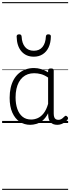

<svg xmlns="http://www.w3.org/2000/svg" viewBox="-20 -1161 663 1812"><path d="M265 17Q210 17 166 -12Q122 -41 96.5 -98Q71 -155 71 -238Q71 -288 80.5 -331Q90 -374 109 -408.5Q128 -443 156 -467.5Q184 -492 220.5 -505.5Q257 -519 301 -519Q335 -519 368 -509Q401 -499 434 -479V-495Q434 -506 440.5 -510.5Q447 -515 461 -515Q475 -515 481 -510.5Q487 -506 487 -496V-91Q487 -70 491.5 -56.5Q496 -43 506 -36.5Q516 -30 531 -30Q541 -30 550.5 -33.5Q560 -37 569.5 -44.5Q579 -52 590 -63Q595 -69 601.5 -68.5Q608 -68 614 -61Q621 -55 622 -48Q623 -41 619 -34Q608 -19 592 -7.5Q576 4 558 10.5Q540 17 522 17Q501 17 485.5 11.5Q470 6 458.5 -5.5Q447 -17 441.5 -33.5Q436 -50 435 -72Q435 -76 434.5 -81.5Q434 -87 434 -92Q411 -47 382 -23.5Q353 0 322.5 8.5Q292 17 265 17ZM127 -242Q127 -180 143.5 -133Q160 -86 192.5 -59.5Q225 -33 274 -33Q306 -33 336.5 -46.5Q367 -60 392.5 -92.5Q418 -125 434 -181V-429Q399 -453 367 -461.5Q335 -470 302 -470Q270 -470 243 -460.5Q216 -451 194.5 -432Q173 -413 158 -385.5Q143 -358 135 -322Q127 -286 127 -242ZM299 -626Q226 -626 182.5 -676Q139 -726 137 -816Q137 -826 142.5 -831.5Q148 -837 161 -837Q173 -837 178 -831.5Q183 -826 184 -816Q187 -753 216.5 -717.5Q246 -682 299 -682Q352 -682 381 -717.5Q410 -753 413 -816Q414 -826 419 -831.5Q424 -837 436 -837Q449 -837 455 -831.5Q461 -826 460 -816Q459 -757 439 -714.5Q419 -672 383 -649Q347 -626 299 -626ZM0 621H623V631H0ZM0 -20H623V0H0ZM0 -505H623V-500H0ZM0 -1141H623V-1131H0Z"/></svg>

Font: Playwrite BR Guides
Style: Regular
Weight: 400
Designer: Veronika Burian, José Scaglione
Foundry: TypeTogether
Version: Version 1.003